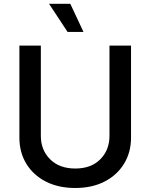

<svg xmlns="http://www.w3.org/2000/svg" viewBox="-20 -964 780 996"><path d="M370.6 11.2Q282.7 11.2 217.5 -22.2Q152.3 -55.7 116.5 -114.7Q80.6 -173.8 80.6 -250V-727.5H191.9V-259.3Q191.9 -185.5 240 -137.7Q288.1 -89.8 370.6 -89.8Q452.6 -89.8 500.2 -137.7Q547.9 -185.5 547.9 -259.3V-727.5H659.7V-250Q659.7 -173.8 623.5 -114.7Q587.4 -55.7 522.5 -22.2Q457.5 11.2 370.6 11.2ZM330.6 -798.3 234.4 -944.3H344.7L413.1 -798.3Z"/></svg>

Font: Inter Medium
Style: Regular
Weight: 500
Designer: Rasmus Andersson
Foundry: rsms
Version: Version 4.001;git-9221beed3